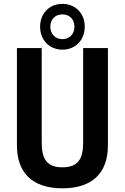

<svg xmlns="http://www.w3.org/2000/svg" viewBox="-20 -984 660 1015"><path d="M310 -99.5C228.5 -99.5 200.5 -143 200.5 -229V-730H69.5V-215.5C69.5 -70 151.5 11.5 310 11.5C468.5 11.5 550.5 -70 550.5 -215.5V-730H419.5V-229C419.5 -143 391.5 -99.5 310 -99.5ZM310 -721.5C379.5 -721.5 428 -773 428 -843C428 -912.5 379.5 -963.5 310 -963.5C240.5 -963.5 192 -912.5 192 -843C192 -773 240.5 -721.5 310 -721.5ZM310 -777C271 -777 246 -805.5 246 -843C246 -880.5 271 -908 310 -908C349 -908 373.5 -880.5 373.5 -843C373.5 -805.5 349 -777 310 -777Z"/></svg>

Font: Monaspace Neon SemiBold
Style: Regular
Weight: 600
Designer: Riley Cran & the Lettermatic Team
Foundry: Lettermatic
Version: Version 1.200 (Monaspace Neon)